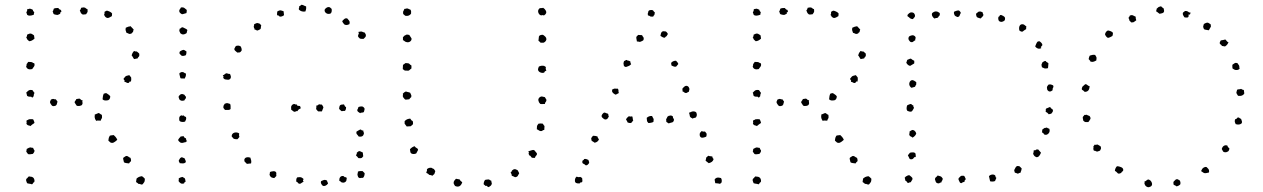

<svg xmlns="http://www.w3.org/2000/svg" viewBox="-20 -764 5310 807"><path d="M341.8 -704.1Q336.9 -704.1 333 -703.1Q329.1 -702.1 325.2 -704.1Q319.3 -709 318.4 -712.9Q317.4 -716.8 315.4 -719.7Q319.3 -723.6 321.3 -731.4Q325.2 -731.4 328.1 -732.4Q331.1 -733.4 334 -732.4Q337.9 -732.4 340.3 -729.5Q342.8 -726.6 347.7 -725.6Q349.6 -715.8 346.7 -711.4Q343.8 -707 341.8 -704.1ZM238.3 -716.8Q237.3 -712.9 234.4 -711.9Q231.4 -710.9 233.4 -706.1Q229.5 -705.1 227.5 -703.6Q225.6 -702.1 221.7 -701.2Q217.8 -701.2 214.4 -702.1Q210.9 -703.1 207 -704.1Q204.1 -706.1 203.6 -709.5Q203.1 -712.9 201.2 -715.8Q204.1 -718.8 206.1 -727.5Q210 -729.5 214.8 -730Q219.7 -730.5 224.6 -730.5Q231.4 -722.7 232.9 -723.1Q234.4 -723.6 235.4 -722.7ZM124 -712.9Q122.1 -706.1 122.1 -702.1Q101.6 -694.3 93.8 -702.1Q93.8 -705.1 92.3 -707.5Q90.8 -710 90.8 -712.9Q94.7 -717.8 94.2 -720.7Q93.8 -723.6 95.7 -726.6Q97.7 -724.6 100.1 -726.1Q102.5 -727.5 106.4 -727.5Q110.4 -726.6 112.3 -725.6Q114.3 -724.6 118.2 -722.7Q118.2 -718.8 120.1 -716.8Q122.1 -714.8 124 -712.9ZM451.2 -707Q451.2 -704.1 450.7 -702.1Q450.2 -700.2 450.2 -696.3Q439.5 -689.5 434.6 -688.5Q429.7 -687.5 424.8 -691.4Q419.9 -695.3 419.9 -697.8Q419.9 -700.2 417 -700.2Q420.9 -708 418.9 -713.9Q422.9 -715.8 425.3 -717.8Q427.7 -719.7 431.6 -718.8Q447.3 -713.9 451.2 -707ZM542 -639.6Q540 -635.7 540 -634.8Q540 -633.8 539.1 -628.9Q535.2 -627.9 534.7 -625.5Q534.2 -623 529.3 -622.1Q524.4 -620.1 520.5 -622.6Q516.6 -625 511.7 -626Q509.8 -630.9 508.3 -635.7Q506.8 -640.6 508.8 -647.5Q521.5 -653.3 523.9 -652.8Q526.4 -652.3 528.3 -654.3Q535.2 -647.5 537.6 -644.5Q540 -641.6 542 -639.6ZM102.5 -590.8Q92.8 -598.6 92.8 -602.1Q92.8 -605.5 89.8 -606.4Q91.8 -608.4 92.8 -610.8Q93.8 -613.3 93.8 -618.2Q97.7 -620.1 102.5 -622.1Q107.4 -624 112.3 -622.1Q115.2 -620.1 118.2 -618.7Q121.1 -617.2 123 -615.2L125 -601.6Q113.3 -590.8 102.5 -590.8ZM565.4 -529.3Q564.5 -526.4 562 -524.4Q559.6 -522.5 558.6 -518.6Q553.7 -517.6 550.8 -517.1Q547.9 -516.6 543.9 -515.6Q541 -518.6 538.6 -523.4Q536.1 -528.3 533.2 -531.2Q537.1 -543 539.1 -544.4Q541 -545.9 543 -549.8Q547.9 -548.8 549.3 -547.9Q550.8 -546.9 554.7 -547.9Q561.5 -542 563 -541Q564.5 -540 565.4 -538.1ZM124 -498Q127 -490.2 123 -484.4Q119.1 -478.5 115.2 -473.6Q94.7 -468.8 89.8 -484.4Q92.8 -490.2 91.8 -495.1Q93.8 -496.1 95.2 -499Q96.7 -502 98.6 -503.9Q113.3 -503.9 116.2 -501.5Q119.1 -499 124 -498ZM523.4 -448.2 531.2 -438.5Q532.2 -428.7 531.2 -426.3Q530.3 -423.8 530.3 -420.9Q525.4 -422.9 524.4 -419.9Q523.4 -417 519.5 -415Q513.7 -415 510.7 -417.5Q507.8 -419.9 502.9 -419.9Q504.9 -424.8 502.4 -427.2Q500 -429.7 499 -432.6Q506.8 -444.3 512.2 -445.3Q517.6 -446.3 523.4 -448.2ZM125 -374Q121.1 -364.3 121.6 -362.8Q122.1 -361.3 122.1 -360.4Q115.2 -351.6 114.3 -354Q113.3 -356.4 111.3 -357.4Q99.6 -357.4 97.7 -358.9Q95.7 -360.4 93.8 -361.3Q91.8 -368.2 91.8 -370.1Q91.8 -372.1 89.8 -374Q97.7 -382.8 102.1 -384.8Q106.4 -386.7 115.2 -385.7Q118.2 -383.8 120.1 -379.9Q122.1 -376 125 -374ZM443.4 -359.4Q443.4 -346.7 434.6 -342.8Q418 -338.9 411.1 -346.7Q412.1 -354.5 412.6 -358.9Q413.1 -363.3 416 -370.1Q418.9 -371.1 422.4 -372.1Q425.8 -373 427.7 -372.1Q438.5 -365.2 439.9 -363.3Q441.4 -361.3 443.4 -359.4ZM327.1 -342.8Q325.2 -337.9 326.7 -333.5Q328.1 -329.1 325.2 -324.2Q323.2 -320.3 314.9 -318.8Q306.6 -317.4 301.8 -320.3Q296.9 -329.1 294.9 -331.1Q293 -333 293.9 -335Q293.9 -337.9 296.9 -340.8Q299.8 -343.8 300.8 -347.7Q304.7 -347.7 307.1 -348.6Q309.6 -349.6 313.5 -349.6Q317.4 -348.6 319.8 -345.2Q322.3 -341.8 327.1 -342.8ZM214.8 -346.7Q216.8 -342.8 218.3 -341.8Q219.7 -340.8 221.7 -336.9Q218.8 -325.2 218.3 -324.7Q217.8 -324.2 214.8 -320.3Q203.1 -315.4 198.2 -320.3Q188.5 -332 190.4 -336.9Q192.4 -341.8 194.3 -345.7Q203.1 -349.6 206.5 -347.7Q210 -345.7 214.8 -346.7ZM403.3 -256.8Q395.5 -256.8 392.1 -257.3Q388.7 -257.8 383.8 -255.9Q382.8 -259.8 380.9 -261.7Q378.9 -263.7 378.9 -267.6Q377 -272.5 377.9 -274.9Q378.9 -277.3 377.9 -282.2Q388.7 -286.1 394.5 -289.1Q399.4 -287.1 401.4 -285.2Q403.3 -283.2 408.2 -281.2Q410.2 -269.5 407.2 -265.6Q404.3 -261.7 403.3 -256.8ZM119.1 -262.7Q121.1 -258.8 122.6 -255.9Q124 -252.9 125 -248Q123 -245.1 120.6 -244.1Q118.2 -243.2 116.2 -241.2Q107.4 -233.4 107.4 -233.9Q107.4 -234.4 105.5 -235.4Q95.7 -237.3 94.2 -239.7Q92.8 -242.2 90.8 -243.2Q92.8 -248 91.8 -251Q90.8 -253.9 91.8 -257.8Q99.6 -260.7 100.1 -261.7Q100.6 -262.7 102.5 -262.7Q110.4 -263.7 119.1 -262.7ZM458 -196.3 465.8 -188.5Q471.7 -180.7 471.7 -178.7Q471.7 -176.8 473.6 -176.8Q462.9 -167 457 -164.6Q451.2 -162.1 444.3 -165Q438.5 -169.9 435.5 -172.9Q436.5 -182.6 438 -186.5Q439.5 -190.4 441.4 -193.4Q445.3 -195.3 449.7 -195.3Q454.1 -195.3 458 -196.3ZM91.8 -137.7Q103.5 -144.5 107.4 -144.5Q114.3 -142.6 119.1 -142.6Q122.1 -134.8 123.5 -133.8Q125 -132.8 125 -129.9Q125 -127 122.6 -123Q120.1 -119.1 118.2 -117.2Q103.5 -114.3 98.6 -116.2Q96.7 -117.2 94.7 -120.6Q92.8 -124 90.8 -126Q89.8 -129.9 91.3 -131.3Q92.8 -132.8 91.8 -137.7ZM522.5 -77.1Q515.6 -78.1 510.3 -78.6Q504.9 -79.1 501 -82Q498 -93.8 497.6 -96.2Q497.1 -98.6 499 -101.6Q505.9 -106.4 508.8 -107.9Q511.7 -109.4 516.6 -107.4Q526.4 -100.6 528.3 -100.6Q530.3 -96.7 530.8 -90.8Q531.2 -85 526.4 -83ZM114.3 10.7Q109.4 8.8 104 8.3Q98.6 7.8 93.8 5.9Q88.9 -4.9 89.8 -9.3Q90.8 -13.7 93.8 -14.6Q100.6 -23.4 102.5 -22.5Q104.5 -21.5 107.4 -21.5Q117.2 -21.5 122.1 -14.6Q125 -8.8 125 -4.9Q125 -1 124 1Q119.1 3.9 118.2 6.8Q117.2 9.8 114.3 10.7ZM577.1 11.7Q572.3 11.7 570.3 10.3Q568.4 8.8 561.5 8.8Q559.6 5.9 556.6 4.4Q553.7 2.9 551.8 1Q553.7 -13.7 554.7 -14.6Q564.5 -21.5 568.8 -22Q573.2 -22.5 576.2 -23.4Q580.1 -21.5 583 -18.6Q585.9 -15.6 588.9 -12.7Q588.9 -2 585.9 2Q581.1 8.8 580.1 9.8Q579.1 10.7 577.1 11.7Z M764.6 -722.7Q765.6 -717.8 764.6 -715.3Q763.7 -712.9 763.7 -709Q752.9 -706.1 750 -705.1Q747.1 -704.1 745.1 -704.1Q733.4 -710 733.4 -717.8Q733.4 -722.7 735.8 -725.1Q738.3 -727.5 740.2 -732.4Q749 -734.4 754.9 -730.5Q760.7 -726.6 764.6 -722.7ZM767.6 -637.7Q764.6 -627.9 764.6 -625Q756.8 -620.1 754.9 -620.1Q749 -618.2 744.6 -620.1Q740.2 -622.1 738.3 -624Q732.4 -634.8 733.9 -636.7Q735.4 -638.7 734.4 -642.6Q738.3 -643.6 740.7 -646.5Q743.2 -649.4 748 -649.4Q757.8 -644.5 761.7 -642.6Q765.6 -640.6 767.6 -637.7ZM759.8 -531.2Q752 -528.3 744.1 -529.3Q739.3 -533.2 735.8 -537.1Q732.4 -541 736.3 -547.9Q750 -556.6 754.4 -553.7Q758.8 -550.8 763.7 -547.9Q763.7 -540 762.7 -536.6Q761.7 -533.2 759.8 -531.2ZM738.3 -435.5Q737.3 -441.4 735.4 -446.8Q733.4 -452.1 734.4 -457Q738.3 -459 741.2 -460.4Q744.1 -461.9 749 -460.9Q752.9 -460 755.4 -457.5Q757.8 -455.1 761.7 -455.1Q761.7 -446.3 760.3 -442.4Q758.8 -438.5 755.9 -433.6Q750 -434.6 746.6 -434.1Q743.2 -433.6 738.3 -435.5ZM754.9 -341.8Q747.1 -339.8 742.2 -340.8Q736.3 -343.8 735.8 -343.8Q735.4 -343.8 733.4 -347.7Q729.5 -356.4 731.4 -359.4Q734.4 -364.3 736.8 -365.2Q739.3 -366.2 739.3 -368.2Q747.1 -369.1 749 -368.2Q751 -367.2 755.9 -365.2Q756.8 -361.3 759.3 -359.9Q761.7 -358.4 761.7 -355.5Q761.7 -350.6 759.3 -348.6Q756.8 -346.7 754.9 -341.8ZM740.2 -278.3Q741.2 -280.3 745.1 -278.3Q749 -276.4 751 -279.3Q756.8 -273.4 758.3 -273.4Q759.8 -273.4 761.7 -272.5Q763.7 -265.6 761.7 -261.2Q759.8 -256.8 757.8 -252.9Q752 -251 745.1 -251.5Q738.3 -252 734.4 -255.9Q732.4 -262.7 733.4 -269Q734.4 -275.4 740.2 -278.3ZM752 -191.4Q754.9 -183.6 761.7 -182.6Q762.7 -172.9 764.2 -172.9Q765.6 -172.9 766.6 -170.9Q760.7 -168 759.8 -166.5Q758.8 -165 756.8 -166Q752 -164.1 748 -163.6Q744.1 -163.1 739.3 -164.1Q732.4 -168.9 730.5 -171.9Q728.5 -174.8 728.5 -175.8Q733.4 -184.6 735.8 -186Q738.3 -187.5 740.2 -191.4Q743.2 -189.5 746.1 -190.9Q749 -192.4 752 -191.4ZM744.1 -103.5Q751 -99.6 754.9 -99.6Q759.8 -90.8 760.7 -86.9Q761.7 -83 759.8 -81.1Q754.9 -77.1 749 -77.1Q743.2 -77.1 735.4 -78.1Q734.4 -82 732.9 -83.5Q731.4 -85 731.4 -89.8Q737.3 -100.6 739.7 -101.1Q742.2 -101.6 744.1 -103.5ZM731.4 -14.6Q740.2 -18.6 740.7 -19Q741.2 -19.5 744.1 -19.5Q747.1 -21.5 749.5 -19Q752 -16.6 755.9 -15.6Q759.8 -7.8 759.3 -5.4Q758.8 -2.9 760.7 -2Q758.8 1 756.3 2Q753.9 2.9 753.9 6.8Q744.1 9.8 738.8 5.9Q733.4 2 730.5 -2.9Q731.4 -4.9 731.4 -8.3Q731.4 -11.7 731.4 -14.6Z M1266.6 -737.3Q1267.6 -727.5 1266.1 -724.1Q1264.6 -720.7 1263.7 -715.8Q1247.1 -712.9 1236.3 -723.6Q1235.4 -728.5 1236.8 -731Q1238.3 -733.4 1237.3 -737.3Q1242.2 -739.3 1247.1 -744.1Q1253.9 -743.2 1257.8 -740.7Q1261.7 -738.3 1266.6 -737.3ZM1374 -726.6Q1376 -711.9 1369.1 -707Q1358.4 -703.1 1350.6 -709Q1342.8 -714.8 1344.7 -723.6Q1346.7 -727.5 1351.6 -731Q1356.4 -734.4 1361.3 -734.4Q1366.2 -734.4 1368.7 -731.4Q1371.1 -728.5 1374 -726.6ZM1171.9 -716.8Q1171.9 -711.9 1172.9 -708.5Q1173.8 -705.1 1173.8 -700.2Q1165 -693.4 1157.2 -694.3Q1154.3 -694.3 1151.4 -697.8Q1148.4 -701.2 1144.5 -699.2Q1144.5 -705.1 1144.5 -707.5Q1144.5 -710 1145.5 -715.8Q1155.3 -721.7 1161.1 -720.2Q1167 -718.8 1171.9 -716.8ZM1448.2 -662.1Q1443.4 -660.2 1439.5 -659.2Q1435.5 -658.2 1428.7 -660.2Q1420.9 -668 1420.4 -670.4Q1419.9 -672.9 1418 -674.8Q1421.9 -679.7 1427.2 -684.1Q1432.6 -688.5 1439.5 -686.5Q1449.2 -676.8 1449.7 -671.4Q1450.2 -666 1448.2 -662.1ZM1078.1 -657.2Q1076.2 -652.3 1076.2 -644.5Q1074.2 -640.6 1070.3 -639.2Q1066.4 -637.7 1062.5 -635.7Q1058.6 -635.7 1056.6 -637.7Q1054.7 -639.6 1049.8 -639.6Q1050.8 -642.6 1048.8 -645Q1046.9 -647.5 1046.9 -650.4Q1045.9 -653.3 1047.4 -656.2Q1048.8 -659.2 1047.9 -662.1Q1058.6 -668 1063.5 -667Q1068.4 -666 1072.3 -664.1ZM1486.3 -629.9Q1499 -632.8 1502.9 -630.4Q1506.8 -627.9 1511.7 -627.9Q1516.6 -622.1 1517.6 -618.2Q1518.6 -614.3 1516.6 -609.4Q1509.8 -601.6 1508.8 -601.1Q1507.8 -600.6 1506.8 -600.6Q1495.1 -599.6 1490.7 -603.5Q1486.3 -607.4 1484.4 -612.3Q1486.3 -620.1 1488.3 -623ZM992.2 -568.4Q996.1 -560.5 996.1 -552.7Q992.2 -545.9 988.3 -543.9Q986.3 -543.9 982.9 -543.5Q979.5 -543 977.5 -543Q971.7 -547.9 968.3 -550.8Q964.8 -553.7 964.8 -558.6L969.7 -568.4Q971.7 -571.3 975.6 -571.8Q979.5 -572.3 981.4 -572.3Q986.3 -572.3 992.2 -568.4ZM917 -447.3Q921.9 -449.2 925.3 -452.6Q928.7 -456.1 933.6 -456.1Q939.5 -453.1 942.4 -453.6Q945.3 -454.1 947.3 -452.1Q949.2 -448.2 950.2 -443.8Q951.2 -439.5 949.2 -434.6Q943.4 -428.7 942.4 -429.2Q941.4 -429.7 939.5 -428.7Q925.8 -429.7 923.8 -431.2Q921.9 -432.6 918 -436.5Q920.9 -443.4 918.5 -443.8Q916 -444.3 917 -447.3ZM1228.5 -325.2Q1227.5 -320.3 1231.9 -319.3Q1236.3 -318.4 1241.2 -318.4Q1241.2 -316.4 1242.7 -314.5Q1244.1 -312.5 1243.2 -307.6Q1233.4 -304.7 1230.5 -296.9Q1225.6 -297.9 1222.7 -295.4Q1219.7 -293 1214.8 -294.9Q1208 -300.8 1207 -300.8Q1206.1 -300.8 1204.1 -302.7Q1204.1 -307.6 1203.6 -311.5Q1203.1 -315.4 1205.1 -319.3Q1209 -325.2 1211.4 -325.2Q1213.9 -325.2 1213.9 -327.1Q1218.8 -327.1 1221.7 -325.2Q1224.6 -323.2 1228.5 -325.2ZM1333 -324.2Q1337.9 -317.4 1338.9 -314Q1339.8 -310.5 1337.9 -308.6Q1335 -300.8 1333 -295.9H1317.4Q1314.5 -297.9 1312.5 -300.8Q1310.5 -303.7 1308.6 -305.7Q1309.6 -308.6 1309.6 -312.5Q1309.6 -316.4 1309.6 -320.3Q1314.5 -320.3 1316.4 -322.3Q1318.4 -324.2 1321.3 -326.2Q1324.2 -324.2 1326.2 -324.7Q1328.1 -325.2 1333 -324.2ZM1425.8 -325.2Q1430.7 -314.5 1432.6 -314.9Q1434.6 -315.4 1434.6 -313.5Q1434.6 -302.7 1429.7 -297.9Q1419.9 -297.9 1418.5 -296.9Q1417 -295.9 1414.1 -297.9Q1405.3 -305.7 1405.3 -306.6Q1405.3 -307.6 1406.2 -313.5Q1407.2 -319.3 1409.2 -321.3Q1413.1 -325.2 1425.8 -325.2ZM947.3 -327.1Q949.2 -322.3 949.2 -317.9Q949.2 -313.5 949.2 -305.7Q945.3 -301.8 939.5 -301.8Q933.6 -301.8 925.8 -301.8Q918.9 -309.6 918.9 -310.5Q918.9 -311.5 918.9 -314.5Q918.9 -319.3 920.9 -322.3Q922.9 -325.2 924.8 -328.1Q928.7 -329.1 931.2 -330.1Q933.6 -331.1 937.5 -330.1ZM1507.8 -292Q1501 -290 1498.5 -290.5Q1496.1 -291 1494.1 -288.1Q1489.3 -291 1485.4 -293.9Q1481.4 -296.9 1481.4 -301.8Q1485.4 -308.6 1485.4 -310.5Q1485.4 -312.5 1487.3 -314.5Q1500 -318.4 1505.4 -315.4Q1510.7 -312.5 1512.7 -306.6Q1510.7 -297.9 1510.3 -295.9Q1509.8 -293.9 1507.8 -292ZM1506.8 -215.8Q1506.8 -210.9 1508.8 -207.5Q1510.7 -204.1 1508.8 -200.2Q1506.8 -192.4 1500 -190.4Q1493.2 -188.5 1487.3 -190.4Q1484.4 -195.3 1480.5 -199.2Q1476.6 -203.1 1478.5 -210.9Q1482.4 -212.9 1485.8 -215.3Q1489.3 -217.8 1494.1 -219.7Q1498 -219.7 1499.5 -217.3Q1501 -214.8 1506.8 -215.8ZM985.4 -203.1Q983.4 -195.3 986.3 -188.5Q980.5 -181.6 980 -180.7Q979.5 -179.7 977.5 -178.7Q962.9 -178.7 960 -183.1Q957 -187.5 954.1 -189.5Q953.1 -196.3 956.5 -200.7Q960 -205.1 965.3 -206.5Q970.7 -208 976.1 -207Q981.4 -206.1 985.4 -203.1ZM1476.6 -109.4Q1477.5 -115.2 1479 -116.7Q1480.5 -118.2 1479.5 -122.1Q1482.4 -124 1484.9 -126.5Q1487.3 -128.9 1492.2 -128.9Q1499 -126 1500.5 -125Q1502 -124 1504.9 -123Q1505.9 -111.3 1506.3 -110.4Q1506.8 -109.4 1506.8 -107.4Q1503.9 -103.5 1502 -101.6Q1500 -99.6 1498 -99.6Q1495.1 -98.6 1492.2 -99.1Q1489.3 -99.6 1486.3 -99.6Q1484.4 -101.6 1482.4 -104.5Q1480.5 -107.4 1476.6 -109.4ZM1032.2 -101.6Q1034.2 -96.7 1035.6 -90.3Q1037.1 -84 1035.2 -77.1Q1030.3 -76.2 1026.4 -76.2Q1022.5 -76.2 1017.6 -75.2Q1013.7 -80.1 1010.3 -82.5Q1006.8 -85 1006.8 -91.8Q1007.8 -99.6 1015.1 -102.1Q1022.5 -104.5 1032.2 -101.6ZM1141.6 -37.1Q1140.6 -32.2 1141.1 -30.8Q1141.6 -29.3 1141.6 -24.4L1132.8 -15.6Q1121.1 -16.6 1117.2 -21.5Q1113.3 -26.4 1113.3 -29.3Q1112.3 -31.2 1113.8 -34.2Q1115.2 -37.1 1114.3 -41Q1121.1 -43.9 1129.9 -44.4Q1138.7 -44.9 1141.6 -37.1ZM1437.5 -14.6Q1436.5 -11.7 1436.5 -9.3Q1436.5 -6.8 1435.5 -3.9Q1433.6 0 1428.7 2.4Q1423.8 4.9 1417 2.9Q1414.1 2 1412.6 0Q1411.1 -2 1406.2 -3.9Q1405.3 -12.7 1409.2 -18.6Q1413.1 -24.4 1420.9 -24.4Q1424.8 -24.4 1427.2 -21Q1429.7 -17.6 1434.6 -19.5ZM1255.9 -11.7Q1252 -2.9 1254.4 -2.4Q1256.8 -2 1255.9 0Q1251 2 1246.1 5.9Q1241.2 9.8 1236.3 7.8Q1232.4 5.9 1231.4 3.4Q1230.5 1 1225.6 0Q1223.6 -12.7 1229.5 -18.6Q1242.2 -20.5 1247.1 -18.1Q1252 -15.6 1255.9 -11.7ZM1337.9 17.6Q1333 14.6 1330.1 8.3Q1327.1 2 1330.1 -2.9Q1341.8 -8.8 1346.7 -7.8Q1351.6 -6.8 1354.5 -4.9Q1356.4 3.9 1357.9 3.9Q1359.4 3.9 1358.4 7.8Q1349.6 19.5 1337.9 17.6ZM1492.2 -44.9H1503.9Q1505.9 -43 1508.3 -40.5Q1510.7 -38.1 1512.7 -36.1Q1512.7 -23.4 1505.9 -16.6Q1498 -16.6 1494.1 -15.6Q1490.2 -14.6 1485.4 -19.5Q1481.4 -29.3 1482.9 -33.7Q1484.4 -38.1 1484.4 -43Z M2266.6 -699.2Q2258.8 -701.2 2257.8 -700.2Q2256.8 -699.2 2254.9 -699.2Q2246.1 -701.2 2242.7 -710.9Q2239.3 -720.7 2247.1 -728.5Q2250 -730.5 2254.9 -730Q2259.8 -729.5 2262.7 -731.4Q2270.5 -726.6 2274.4 -718.8Q2280.3 -708 2266.6 -699.2ZM1679.7 -726.6Q1683.6 -726.6 1687.5 -728Q1691.4 -729.5 1695.3 -727.5Q1705.1 -723.6 1706.1 -722.7Q1709 -713.9 1708 -711.9Q1707 -710 1708 -707Q1700.2 -695.3 1684.6 -697.3Q1682.6 -698.2 1679.7 -700.7Q1676.8 -703.1 1674.8 -705.1Q1672.9 -715.8 1676.8 -719.7ZM2252.9 -584Q2251 -585.9 2248.5 -588.4Q2246.1 -590.8 2243.2 -592.8Q2244.1 -606.4 2245.1 -610.4Q2246.1 -614.3 2251 -616.2Q2252.9 -617.2 2257.3 -617.7Q2261.7 -618.2 2264.6 -616.2Q2266.6 -615.2 2271.5 -610.4Q2276.4 -605.5 2276.4 -600.6Q2277.3 -596.7 2273.9 -591.8Q2270.5 -586.9 2265.6 -585Q2263.7 -584 2260.3 -584.5Q2256.8 -585 2252.9 -584ZM1672.9 -595.7Q1674.8 -598.6 1673.8 -601.6Q1672.9 -604.5 1673.8 -607.4Q1679.7 -615.2 1682.6 -615.2Q1687.5 -619.1 1691.4 -618.7Q1695.3 -618.2 1700.2 -617.2Q1706.1 -608.4 1707.5 -606Q1709 -603.5 1710 -601.6Q1710 -593.8 1703.6 -589.4Q1697.3 -585 1689.5 -586.9Q1683.6 -587.9 1680.7 -590.8Q1677.7 -593.8 1672.9 -595.7ZM2274.4 -482.4Q2273.4 -476.6 2273.9 -473.6Q2274.4 -470.7 2276.4 -466.8Q2268.6 -464.8 2267.6 -459Q2259.8 -456.1 2251.5 -459.5Q2243.2 -462.9 2241.2 -470.7Q2241.2 -474.6 2242.2 -477.1Q2243.2 -479.5 2245.1 -484.4Q2254.9 -488.3 2258.3 -487.8Q2261.7 -487.3 2266.6 -487.3ZM1672.9 -473.6Q1673.8 -479.5 1673.3 -481.9Q1672.9 -484.4 1673.8 -491.2Q1683.6 -499 1684.6 -499Q1698.2 -499 1701.2 -495.1Q1704.1 -491.2 1709 -489.3Q1710 -483.4 1709 -475.6Q1705.1 -473.6 1703.1 -471.2Q1701.2 -468.8 1696.3 -466.8Q1688.5 -467.8 1686 -467.3Q1683.6 -466.8 1680.7 -467.8ZM1709 -356.4Q1703.1 -351.6 1700.2 -346.7Q1694.3 -346.7 1690.9 -345.7Q1687.5 -344.7 1682.6 -345.7Q1680.7 -348.6 1678.2 -350.6Q1675.8 -352.5 1673.8 -357.4Q1671.9 -360.4 1673.3 -362.8Q1674.8 -365.2 1672.9 -370.1Q1680.7 -377.9 1682.1 -377.4Q1683.6 -377 1685.5 -379.9Q1689.5 -377.9 1694.8 -377Q1700.2 -376 1704.1 -374Q1710 -362.3 1709 -360.4Q1708 -358.4 1709 -356.4ZM2270.5 -327.1Q2265.6 -327.1 2260.7 -326.7Q2255.9 -326.2 2251 -327.1Q2244.1 -335 2244.6 -335.9Q2245.1 -336.9 2244.1 -337.9Q2241.2 -344.7 2244.1 -350.1Q2247.1 -355.5 2252 -357.4Q2255.9 -359.4 2260.7 -357.9Q2265.6 -356.4 2270.5 -355.5Q2272.5 -350.6 2274.9 -348.1Q2277.3 -345.7 2276.4 -340.8Q2275.4 -336.9 2272.9 -334.5Q2270.5 -332 2270.5 -327.1ZM1689.5 -232.4Q1681.6 -242.2 1680.7 -244.1V-254.9Q1686.5 -260.7 1691.4 -262.7Q1696.3 -264.6 1704.1 -265.6Q1710 -256.8 1711.4 -256.8Q1712.9 -256.8 1714.8 -254.9Q1717.8 -243.2 1713.9 -239.7Q1710 -236.3 1706.1 -233.4Q1701.2 -233.4 1697.3 -232.9Q1693.4 -232.4 1689.5 -232.4ZM2267.6 -217.8Q2262.7 -217.8 2260.3 -215.3Q2257.8 -212.9 2253.9 -212.9Q2249 -212.9 2245.1 -215.8Q2241.2 -218.8 2236.3 -220.7Q2236.3 -235.4 2238.8 -237.8Q2241.2 -240.2 2243.2 -244.1Q2252.9 -246.1 2261.7 -244.1Q2263.7 -240.2 2265.1 -238.3Q2266.6 -236.3 2268.6 -234.4Q2268.6 -227.5 2268.1 -225.1Q2267.6 -222.7 2267.6 -217.8ZM1703.1 -136.7Q1711.9 -146.5 1722.7 -149.4Q1726.6 -143.6 1731.4 -141.6Q1736.3 -139.6 1737.3 -133.8Q1730.5 -120.1 1729.5 -119.1Q1723.6 -116.2 1717.3 -116.7Q1710.9 -117.2 1709 -119.1Q1705.1 -121.1 1704.6 -126.5Q1704.1 -131.8 1703.1 -136.7ZM2200.2 -127.9Q2210.9 -130.9 2215.8 -132.8Q2220.7 -134.8 2225.6 -132.8Q2235.4 -121.1 2236.3 -120.1Q2237.3 -119.1 2236.3 -113.3Q2234.4 -110.4 2231.9 -107.9Q2229.5 -105.5 2228.5 -100.6Q2222.7 -100.6 2219.2 -100.6Q2215.8 -100.6 2213.9 -102.5Q2211.9 -104.5 2210.4 -107.4Q2209 -110.4 2205.1 -110.4Q2203.1 -114.3 2202.1 -116.7Q2201.2 -119.1 2203.1 -124ZM1809.6 -44.9Q1806.6 -32.2 1803.7 -30.8Q1800.8 -29.3 1797.9 -25.4Q1793.9 -27.3 1791 -27.8Q1788.1 -28.3 1783.2 -29.3Q1781.2 -33.2 1777.3 -34.7Q1773.4 -36.1 1771.5 -38.1Q1772.5 -42 1773.9 -44.9Q1775.4 -47.9 1774.4 -52.7Q1782.2 -60.5 1793.9 -58.6Q1799.8 -54.7 1801.3 -54.7Q1802.7 -54.7 1803.7 -53.7ZM2130.9 -25.4Q2130.9 -30.3 2129.4 -33.2Q2127.9 -36.1 2126 -39.1Q2129.9 -41 2130.4 -43.5Q2130.9 -45.9 2132.8 -47.9Q2134.8 -49.8 2138.2 -51.8Q2141.6 -53.7 2146.5 -52.7Q2156.2 -48.8 2156.2 -47.9Q2156.2 -46.9 2157.2 -45.9Q2163.1 -35.2 2162.1 -34.7Q2161.1 -34.2 2160.2 -32.2Q2155.3 -22.5 2154.3 -22.5Q2145.5 -16.6 2140.6 -21.5ZM1922.9 2Q1918.9 14.6 1911.1 18.6Q1903.3 22.5 1892.6 17.6Q1890.6 13.7 1888.7 11.2Q1886.7 8.8 1886.7 3.9Q1886.7 -1 1890.1 -5.4Q1893.6 -9.8 1896.5 -12.7Q1900.4 -11.7 1904.3 -11.2Q1908.2 -10.7 1912.1 -9.8Q1914.1 -4.9 1917 -2.9Q1919.9 -1 1922.9 2ZM2045.9 -2.9Q2043.9 0 2045.9 2.4Q2047.9 4.9 2046.9 8.8Q2045.9 13.7 2042.5 16.6Q2039.1 19.5 2034.2 22.5Q2029.3 21.5 2027.3 18.6Q2025.4 15.6 2020.5 17.6Q2018.6 14.6 2016.6 13.7Q2014.6 12.7 2012.7 9.8Q2013.7 1 2015.1 -1.5Q2016.6 -3.9 2018.6 -7.8Q2022.5 -8.8 2026.4 -9.3Q2030.3 -9.8 2035.2 -9.8Q2042 -4.9 2043.5 -4.9Q2044.9 -4.9 2045.9 -2.9Z M2724.6 -720.7Q2728.5 -713.9 2732.4 -711.9Q2731.4 -701.2 2729 -699.7Q2726.6 -698.2 2725.6 -694.3Q2717.8 -694.3 2714.8 -694.3Q2707 -699.2 2705.6 -698.7Q2704.1 -698.2 2703.1 -700.2Q2702.1 -709 2703.6 -710.4Q2705.1 -711.9 2705.1 -716.8Q2707 -720.7 2712.9 -721.7Q2718.8 -722.7 2724.6 -720.7ZM2773.4 -605.5Q2767.6 -605.5 2763.7 -608.4Q2759.8 -611.3 2755.9 -613.3Q2757.8 -625 2760.3 -628.4Q2762.7 -631.8 2767.6 -632.8L2778.3 -631.8Q2780.3 -630.9 2783.2 -627.4Q2786.1 -624 2787.1 -621.1Q2782.2 -611.3 2779.3 -610.4Q2776.4 -609.4 2775.4 -606.4ZM2672.9 -588.9Q2668 -586.9 2664.1 -588.9Q2660.2 -590.8 2657.2 -588.9Q2655.3 -600.6 2654.8 -602.1Q2654.3 -603.5 2654.3 -606.4Q2655.3 -611.3 2657.7 -612.8Q2660.2 -614.3 2662.1 -617.2Q2668.9 -617.2 2671.9 -616.7Q2674.8 -616.2 2678.7 -616.2Q2680.7 -611.3 2683.6 -608.4Q2686.5 -605.5 2685.5 -599.6Q2685.5 -594.7 2681.2 -592.8Q2676.8 -590.8 2672.9 -588.9ZM2821.3 -508.8Q2824.2 -505.9 2826.7 -502.9Q2829.1 -500 2831.1 -495.1L2822.3 -484.4Q2817.4 -482.4 2812.5 -484.4Q2807.6 -486.3 2802.7 -488.3Q2799.8 -497.1 2801.8 -501Q2809.6 -508.8 2821.3 -508.8ZM2602.5 -486.3Q2599.6 -499 2601.1 -501Q2602.5 -502.9 2602.5 -506.8Q2606.4 -508.8 2610.8 -511.2Q2615.2 -513.7 2618.2 -508.8Q2623 -509.8 2624 -508.3Q2625 -506.8 2628.9 -506.8Q2629.9 -498 2632.8 -494.1Q2627.9 -489.3 2624 -487.3Q2611.3 -481.4 2608.4 -482.9Q2605.5 -484.4 2602.5 -486.3ZM2875 -377.9Q2871.1 -377 2868.7 -375Q2866.2 -373 2862.3 -373Q2857.4 -374 2855 -376.5Q2852.5 -378.9 2848.6 -379.9Q2849.6 -385.7 2847.7 -390.6Q2857.4 -403.3 2864.3 -403.3Q2871.1 -403.3 2875 -397.5Q2878.9 -390.6 2877.4 -387.2Q2876 -383.8 2875 -377.9ZM2577.1 -390.6Q2580.1 -386.7 2579.6 -382.3Q2579.1 -377.9 2581.1 -373Q2572.3 -368.2 2570.3 -367.2Q2568.4 -366.2 2566.4 -366.2L2556.6 -373Q2551.8 -378.9 2552.7 -381.8Q2553.7 -384.8 2551.8 -386.7Q2561.5 -392.6 2565.9 -391.6Q2570.3 -390.6 2575.2 -391.6ZM2890.6 -265.6Q2888.7 -267.6 2885.3 -269Q2881.8 -270.5 2879.9 -274.4Q2877.9 -286.1 2876 -290Q2889.6 -296.9 2897 -295.9Q2904.3 -294.9 2907.2 -290Q2908.2 -288.1 2908.7 -283.7Q2909.2 -279.3 2908.2 -277.3Q2906.2 -269.5 2901.4 -269Q2896.5 -268.6 2890.6 -265.6ZM2535.2 -286.1Q2537.1 -284.2 2537.1 -280.8Q2537.1 -277.3 2539.1 -274.4Q2534.2 -265.6 2533.7 -265.6Q2533.2 -265.6 2531.2 -263.7Q2525.4 -259.8 2518.6 -263.7Q2514.6 -266.6 2511.7 -269.5Q2508.8 -272.5 2508.8 -274.4Q2507.8 -278.3 2510.7 -282.7Q2513.7 -287.1 2517.6 -290Q2520.5 -292 2525.4 -289.6Q2530.3 -287.1 2535.2 -286.1ZM2637.7 -274.4Q2639.6 -268.6 2639.6 -265.1Q2639.6 -261.7 2641.6 -257.8Q2636.7 -252 2636.2 -251Q2635.7 -250 2633.8 -248Q2629.9 -246.1 2626 -247.1Q2622.1 -248 2618.2 -249Q2614.3 -258.8 2611.3 -260.7Q2612.3 -265.6 2615.7 -269Q2619.1 -272.5 2623 -275.4Q2631.8 -273.4 2633.3 -274.4Q2634.8 -275.4 2637.7 -274.4ZM2808.6 -274.4Q2807.6 -268.6 2810.5 -266.1Q2813.5 -263.7 2812.5 -259.8Q2812.5 -253.9 2806.6 -250Q2791 -246.1 2791 -245.1Q2788.1 -247.1 2785.6 -248.5Q2783.2 -250 2780.3 -252Q2781.2 -254.9 2780.3 -257.8Q2779.3 -260.7 2780.3 -263.7Q2784.2 -269.5 2784.2 -271Q2784.2 -272.5 2785.2 -273.4Q2791 -278.3 2794.4 -277.8Q2797.9 -277.3 2799.8 -279.3ZM2720.7 -276.4Q2725.6 -265.6 2726.1 -265.6Q2726.6 -265.6 2727.5 -264.6Q2727.5 -261.7 2727.1 -258.8Q2726.6 -255.9 2726.6 -252Q2719.7 -248 2718.3 -248.5Q2716.8 -249 2715.8 -248Q2705.1 -246.1 2705.1 -247.1Q2699.2 -252.9 2699.2 -258.3Q2699.2 -263.7 2698.2 -268.6Q2702.1 -272.5 2708 -274.9Q2713.9 -277.3 2720.7 -276.4ZM2928.7 -212.9Q2938.5 -210 2939.9 -210.9Q2941.4 -211.9 2943.4 -210.9Q2950.2 -203.1 2950.2 -201.2Q2950.2 -193.4 2948.2 -189.5Q2929.7 -181.6 2924.3 -188Q2918.9 -194.3 2921.9 -205.1ZM2491.2 -190.4Q2493.2 -181.6 2495.6 -181.2Q2498 -180.7 2497.1 -177.7Q2493.2 -167 2479.5 -164.1Q2471.7 -169.9 2466.8 -171.9Q2466.8 -176.8 2465.3 -178.2Q2463.9 -179.7 2465.8 -184.6Q2467.8 -187.5 2469.2 -189.5Q2470.7 -191.4 2472.7 -193.4Q2483.4 -193.4 2491.2 -190.4ZM2974.6 -105.5Q2974.6 -100.6 2976.1 -99.1Q2977.5 -97.7 2979.5 -95.7Q2977.5 -87.9 2972.2 -84Q2966.8 -80.1 2959 -78.1Q2957 -80.1 2952.6 -83Q2948.2 -85.9 2945.3 -89.8Q2946.3 -92.8 2947.3 -94.7Q2948.2 -96.7 2948.2 -101.6Q2951.2 -103.5 2957 -109.4Q2961.9 -107.4 2966.3 -107.4Q2970.7 -107.4 2974.6 -105.5ZM2453.1 -91.8Q2455.1 -85 2456.1 -83Q2457 -81.1 2455.1 -77.1Q2450.2 -70.3 2445.3 -69.3Q2440.4 -68.4 2438.5 -72.3Q2427.7 -77.1 2427.7 -80.6Q2427.7 -84 2427.7 -87.9Q2429.7 -89.8 2432.1 -91.3Q2434.6 -92.8 2435.5 -95.7Q2441.4 -96.7 2444.8 -95.2Q2448.2 -93.8 2453.1 -91.8ZM3010.7 -15.6Q3014.6 -6.8 3013.7 -4.9Q3012.7 -2.9 3013.7 1Q3009.8 7.8 3007.8 7.3Q3005.9 6.8 3004.9 8.8Q3000 6.8 2995.6 6.8Q2991.2 6.8 2986.3 5.9Q2984.4 -5.9 2983.9 -7.3Q2983.4 -8.8 2984.4 -10.7Q2990.2 -18.6 3001 -17.6ZM2426.8 -15.6Q2426.8 -9.8 2427.7 -6.8Q2428.7 -3.9 2426.8 1Q2424.8 2.9 2420.9 2.9Q2417 2.9 2417 6.8Q2397.5 8.8 2396.5 -2.9Q2395.5 -14.6 2403.3 -21.5Q2413.1 -18.6 2414.1 -19.5Q2418.9 -21.5 2420.9 -19.5Q2422.9 -17.6 2426.8 -15.6Z M3395.5 -704.1Q3390.6 -704.1 3386.7 -703.1Q3382.8 -702.1 3378.9 -704.1Q3373 -709 3372.1 -712.9Q3371.1 -716.8 3369.1 -719.7Q3373 -723.6 3375 -731.4Q3378.9 -731.4 3381.8 -732.4Q3384.8 -733.4 3387.7 -732.4Q3391.6 -732.4 3394 -729.5Q3396.5 -726.6 3401.4 -725.6Q3403.3 -715.8 3400.4 -711.4Q3397.5 -707 3395.5 -704.1ZM3292 -716.8Q3291 -712.9 3288.1 -711.9Q3285.2 -710.9 3287.1 -706.1Q3283.2 -705.1 3281.2 -703.6Q3279.3 -702.1 3275.4 -701.2Q3271.5 -701.2 3268.1 -702.1Q3264.6 -703.1 3260.7 -704.1Q3257.8 -706.1 3257.3 -709.5Q3256.8 -712.9 3254.9 -715.8Q3257.8 -718.8 3259.8 -727.5Q3263.7 -729.5 3268.6 -730Q3273.4 -730.5 3278.3 -730.5Q3285.2 -722.7 3286.6 -723.1Q3288.1 -723.6 3289.1 -722.7ZM3177.7 -712.9Q3175.8 -706.1 3175.8 -702.1Q3155.3 -694.3 3147.5 -702.1Q3147.5 -705.1 3146 -707.5Q3144.5 -710 3144.5 -712.9Q3148.4 -717.8 3147.9 -720.7Q3147.5 -723.6 3149.4 -726.6Q3151.4 -724.6 3153.8 -726.1Q3156.2 -727.5 3160.2 -727.5Q3164.1 -726.6 3166 -725.6Q3168 -724.6 3171.9 -722.7Q3171.9 -718.8 3173.8 -716.8Q3175.8 -714.8 3177.7 -712.9ZM3504.9 -707Q3504.9 -704.1 3504.4 -702.1Q3503.9 -700.2 3503.9 -696.3Q3493.2 -689.5 3488.3 -688.5Q3483.4 -687.5 3478.5 -691.4Q3473.6 -695.3 3473.6 -697.8Q3473.6 -700.2 3470.7 -700.2Q3474.6 -708 3472.7 -713.9Q3476.6 -715.8 3479 -717.8Q3481.4 -719.7 3485.4 -718.8Q3501 -713.9 3504.9 -707ZM3595.7 -639.6Q3593.8 -635.7 3593.8 -634.8Q3593.8 -633.8 3592.8 -628.9Q3588.9 -627.9 3588.4 -625.5Q3587.9 -623 3583 -622.1Q3578.1 -620.1 3574.2 -622.6Q3570.3 -625 3565.4 -626Q3563.5 -630.9 3562 -635.7Q3560.5 -640.6 3562.5 -647.5Q3575.2 -653.3 3577.6 -652.8Q3580.1 -652.3 3582 -654.3Q3588.9 -647.5 3591.3 -644.5Q3593.8 -641.6 3595.7 -639.6ZM3156.2 -590.8Q3146.5 -598.6 3146.5 -602.1Q3146.5 -605.5 3143.6 -606.4Q3145.5 -608.4 3146.5 -610.8Q3147.5 -613.3 3147.5 -618.2Q3151.4 -620.1 3156.2 -622.1Q3161.1 -624 3166 -622.1Q3168.9 -620.1 3171.9 -618.7Q3174.8 -617.2 3176.8 -615.2L3178.7 -601.6Q3167 -590.8 3156.2 -590.8ZM3619.1 -529.3Q3618.2 -526.4 3615.7 -524.4Q3613.3 -522.5 3612.3 -518.6Q3607.4 -517.6 3604.5 -517.1Q3601.6 -516.6 3597.7 -515.6Q3594.7 -518.6 3592.3 -523.4Q3589.8 -528.3 3586.9 -531.2Q3590.8 -543 3592.8 -544.4Q3594.7 -545.9 3596.7 -549.8Q3601.6 -548.8 3603 -547.9Q3604.5 -546.9 3608.4 -547.9Q3615.2 -542 3616.7 -541Q3618.2 -540 3619.1 -538.1ZM3177.7 -498Q3180.7 -490.2 3176.8 -484.4Q3172.9 -478.5 3168.9 -473.6Q3148.4 -468.8 3143.6 -484.4Q3146.5 -490.2 3145.5 -495.1Q3147.5 -496.1 3148.9 -499Q3150.4 -502 3152.3 -503.9Q3167 -503.9 3169.9 -501.5Q3172.9 -499 3177.7 -498ZM3577.1 -448.2 3585 -438.5Q3585.9 -428.7 3585 -426.3Q3584 -423.8 3584 -420.9Q3579.1 -422.9 3578.1 -419.9Q3577.1 -417 3573.2 -415Q3567.4 -415 3564.5 -417.5Q3561.5 -419.9 3556.6 -419.9Q3558.6 -424.8 3556.2 -427.2Q3553.7 -429.7 3552.7 -432.6Q3560.5 -444.3 3565.9 -445.3Q3571.3 -446.3 3577.1 -448.2ZM3178.7 -374Q3174.8 -364.3 3175.3 -362.8Q3175.8 -361.3 3175.8 -360.4Q3168.9 -351.6 3168 -354Q3167 -356.4 3165 -357.4Q3153.3 -357.4 3151.4 -358.9Q3149.4 -360.4 3147.5 -361.3Q3145.5 -368.2 3145.5 -370.1Q3145.5 -372.1 3143.6 -374Q3151.4 -382.8 3155.8 -384.8Q3160.2 -386.7 3168.9 -385.7Q3171.9 -383.8 3173.8 -379.9Q3175.8 -376 3178.7 -374ZM3497.1 -359.4Q3497.1 -346.7 3488.3 -342.8Q3471.7 -338.9 3464.8 -346.7Q3465.8 -354.5 3466.3 -358.9Q3466.8 -363.3 3469.7 -370.1Q3472.7 -371.1 3476.1 -372.1Q3479.5 -373 3481.4 -372.1Q3492.2 -365.2 3493.7 -363.3Q3495.1 -361.3 3497.1 -359.4ZM3380.9 -342.8Q3378.9 -337.9 3380.4 -333.5Q3381.8 -329.1 3378.9 -324.2Q3377 -320.3 3368.7 -318.8Q3360.4 -317.4 3355.5 -320.3Q3350.6 -329.1 3348.6 -331.1Q3346.7 -333 3347.7 -335Q3347.7 -337.9 3350.6 -340.8Q3353.5 -343.8 3354.5 -347.7Q3358.4 -347.7 3360.8 -348.6Q3363.3 -349.6 3367.2 -349.6Q3371.1 -348.6 3373.5 -345.2Q3376 -341.8 3380.9 -342.8ZM3268.6 -346.7Q3270.5 -342.8 3272 -341.8Q3273.4 -340.8 3275.4 -336.9Q3272.5 -325.2 3272 -324.7Q3271.5 -324.2 3268.6 -320.3Q3256.8 -315.4 3252 -320.3Q3242.2 -332 3244.1 -336.9Q3246.1 -341.8 3248 -345.7Q3256.8 -349.6 3260.3 -347.7Q3263.7 -345.7 3268.6 -346.7ZM3457 -256.8Q3449.2 -256.8 3445.8 -257.3Q3442.4 -257.8 3437.5 -255.9Q3436.5 -259.8 3434.6 -261.7Q3432.6 -263.7 3432.6 -267.6Q3430.7 -272.5 3431.6 -274.9Q3432.6 -277.3 3431.6 -282.2Q3442.4 -286.1 3448.2 -289.1Q3453.1 -287.1 3455.1 -285.2Q3457 -283.2 3461.9 -281.2Q3463.9 -269.5 3460.9 -265.6Q3458 -261.7 3457 -256.8ZM3172.9 -262.7Q3174.8 -258.8 3176.3 -255.9Q3177.7 -252.9 3178.7 -248Q3176.8 -245.1 3174.3 -244.1Q3171.9 -243.2 3169.9 -241.2Q3161.1 -233.4 3161.1 -233.9Q3161.1 -234.4 3159.2 -235.4Q3149.4 -237.3 3147.9 -239.7Q3146.5 -242.2 3144.5 -243.2Q3146.5 -248 3145.5 -251Q3144.5 -253.9 3145.5 -257.8Q3153.3 -260.7 3153.8 -261.7Q3154.3 -262.7 3156.2 -262.7Q3164.1 -263.7 3172.9 -262.7ZM3511.7 -196.3 3519.5 -188.5Q3525.4 -180.7 3525.4 -178.7Q3525.4 -176.8 3527.3 -176.8Q3516.6 -167 3510.7 -164.6Q3504.9 -162.1 3498 -165Q3492.2 -169.9 3489.3 -172.9Q3490.2 -182.6 3491.7 -186.5Q3493.2 -190.4 3495.1 -193.4Q3499 -195.3 3503.4 -195.3Q3507.8 -195.3 3511.7 -196.3ZM3145.5 -137.7Q3157.2 -144.5 3161.1 -144.5Q3168 -142.6 3172.9 -142.6Q3175.8 -134.8 3177.2 -133.8Q3178.7 -132.8 3178.7 -129.9Q3178.7 -127 3176.3 -123Q3173.8 -119.1 3171.9 -117.2Q3157.2 -114.3 3152.3 -116.2Q3150.4 -117.2 3148.4 -120.6Q3146.5 -124 3144.5 -126Q3143.6 -129.9 3145 -131.3Q3146.5 -132.8 3145.5 -137.7ZM3576.2 -77.1Q3569.3 -78.1 3564 -78.6Q3558.6 -79.1 3554.7 -82Q3551.8 -93.8 3551.3 -96.2Q3550.8 -98.6 3552.7 -101.6Q3559.6 -106.4 3562.5 -107.9Q3565.4 -109.4 3570.3 -107.4Q3580.1 -100.6 3582 -100.6Q3584 -96.7 3584.5 -90.8Q3585 -85 3580.1 -83ZM3168 10.7Q3163.1 8.8 3157.7 8.3Q3152.3 7.8 3147.5 5.9Q3142.6 -4.9 3143.6 -9.3Q3144.5 -13.7 3147.5 -14.6Q3154.3 -23.4 3156.2 -22.5Q3158.2 -21.5 3161.1 -21.5Q3170.9 -21.5 3175.8 -14.6Q3178.7 -8.8 3178.7 -4.9Q3178.7 -1 3177.7 1Q3172.9 3.9 3171.9 6.8Q3170.9 9.8 3168 10.7ZM3630.9 11.7Q3626 11.7 3624 10.3Q3622.1 8.8 3615.2 8.8Q3613.3 5.9 3610.4 4.4Q3607.4 2.9 3605.5 1Q3607.4 -13.7 3608.4 -14.6Q3618.2 -21.5 3622.6 -22Q3627 -22.5 3629.9 -23.4Q3633.8 -21.5 3636.7 -18.6Q3639.6 -15.6 3642.6 -12.7Q3642.6 -2 3639.6 2Q3634.8 8.8 3633.8 9.8Q3632.8 10.7 3630.9 11.7Z M4018.6 -710Q4014.6 -703.1 4013.2 -698.2Q4011.7 -693.4 4003.9 -692.4Q3994.1 -696.3 3992.2 -700.2Q3989.3 -707 3989.3 -710Q3989.3 -712.9 3990.2 -714.8Q4007.8 -722.7 4012.2 -718.8Q4016.6 -714.8 4018.6 -710ZM3928.7 -710Q3930.7 -708 3930.2 -705.1Q3929.7 -702.1 3929.7 -699.2Q3925.8 -697.3 3924.8 -693.8Q3923.8 -690.4 3918.9 -688.5Q3912.1 -688.5 3910.6 -687Q3909.2 -685.5 3907.2 -686.5Q3903.3 -688.5 3899.4 -694.8Q3895.5 -701.2 3897.5 -708Q3898.4 -710 3904.3 -713.4Q3910.2 -716.8 3915 -715.8Q3918.9 -715.8 3922.4 -713.9Q3925.8 -711.9 3928.7 -710ZM4110.4 -711.9Q4110.4 -707 4112.3 -705.1Q4114.3 -703.1 4112.3 -697.3Q4103.5 -688.5 4103 -687.5Q4102.5 -686.5 4100.6 -686.5Q4091.8 -689.5 4089.8 -689.9Q4087.9 -690.4 4085.9 -692.4Q4084 -695.3 4083 -700.2Q4082 -705.1 4083 -707Q4090.8 -713.9 4092.8 -714.8Q4100.6 -716.8 4104 -714.8Q4107.4 -712.9 4110.4 -711.9ZM3816.4 -683.6Q3805.7 -684.6 3800.8 -691.4Q3796.9 -693.4 3794.9 -695.3Q3793 -697.3 3794.9 -702.1Q3803.7 -711.9 3809.6 -711.9Q3815.4 -711.9 3817.4 -710.9Q3821.3 -710 3824.2 -704.6Q3827.1 -699.2 3825.2 -693.4Q3816.4 -682.6 3816.4 -683.6ZM4187.5 -701.2Q4198.2 -697.3 4202.1 -692.9Q4206.1 -688.5 4203.1 -678.7Q4198.2 -673.8 4191.9 -672.4Q4185.5 -670.9 4178.7 -675.8Q4173.8 -684.6 4176.8 -693.4Q4180.7 -694.3 4181.6 -697.8Q4182.6 -701.2 4187.5 -701.2ZM4293.9 -653.3Q4293 -650.4 4293 -641.6Q4283.2 -635.7 4280.8 -633.3Q4278.3 -630.9 4276.4 -630.9Q4272.5 -630.9 4270 -632.3Q4267.6 -633.8 4264.6 -635.7Q4261.7 -647.5 4265.6 -655.3Q4269.5 -663.1 4279.3 -662.1Q4284.2 -661.1 4287.1 -658.2Q4290 -655.3 4293.9 -653.3ZM3828.1 -608.4Q3829.1 -603.5 3827.6 -601.1Q3826.2 -598.6 3827.1 -594.7Q3822.3 -592.8 3818.8 -589.4Q3815.4 -585.9 3809.6 -586.9Q3804.7 -587.9 3800.3 -595.2Q3795.9 -602.5 3800.8 -610.4Q3803.7 -613.3 3811.5 -615.2Q3821.3 -618.2 3828.1 -608.4ZM4361.3 -574.2Q4352.5 -564.5 4355 -564.5Q4357.4 -564.5 4356.4 -561.5Q4348.6 -557.6 4341.3 -560.5Q4334 -563.5 4331.1 -569.3Q4335.9 -582 4338.9 -586.4Q4341.8 -590.8 4348.6 -590.8Q4353.5 -587.9 4357.4 -583.5Q4361.3 -579.1 4361.3 -574.2ZM3823.2 -507.8Q3822.3 -505.9 3822.8 -502.4Q3823.2 -499 3822.3 -497.1Q3806.6 -487.3 3805.7 -487.3Q3800.8 -487.3 3795.9 -491.7Q3791 -496.1 3789.1 -501Q3791 -503.9 3791.5 -506.8Q3792 -509.8 3793.9 -512.7Q3797.9 -513.7 3801.3 -515.6Q3804.7 -517.6 3808.6 -517.6Q3817.4 -510.7 3819.3 -510.3Q3821.3 -509.8 3823.2 -507.8ZM4384.8 -477.5Q4375 -475.6 4373.5 -476.1Q4372.1 -476.6 4370.1 -476.6Q4362.3 -480.5 4361.3 -480.5Q4360.4 -480.5 4359.4 -481.4Q4356.4 -492.2 4358.4 -495.1Q4360.4 -498 4361.3 -502Q4365.2 -503.9 4367.7 -505.9Q4370.1 -507.8 4375 -507.8Q4377 -503.9 4380.4 -502.4Q4383.8 -501 4386.7 -498Q4385.7 -488.3 4385.7 -485.4Q4385.7 -482.4 4384.8 -477.5ZM3831.1 -418.9Q3832 -408.2 3829.6 -406.2Q3827.1 -404.3 3826.2 -399.4Q3815.4 -396.5 3813 -395.5Q3810.5 -394.5 3808.6 -396.5Q3798.8 -406.2 3802.7 -417Q3804.7 -423.8 3811.5 -426.8Q3815.4 -427.7 3816.4 -427.2Q3817.4 -426.8 3822.3 -424.8ZM4386.7 -408.2Q4393.6 -410.2 4397.9 -408.7Q4402.3 -407.2 4406.2 -405.3Q4409.2 -399.4 4406.2 -395.5Q4403.3 -391.6 4404.3 -384.8Q4390.6 -373 4381.8 -386.7Q4378.9 -396.5 4381.8 -401.4Q4384.8 -406.2 4386.7 -408.2ZM3793 -321.3Q3796.9 -323.2 3800.3 -324.7Q3803.7 -326.2 3807.6 -327.1Q3811.5 -326.2 3813.5 -323.7Q3815.4 -321.3 3819.3 -320.3Q3817.4 -317.4 3819.8 -314.9Q3822.3 -312.5 3820.3 -307.6Q3815.4 -299.8 3814.5 -298.3Q3813.5 -296.9 3812.5 -295.9Q3807.6 -293.9 3803.2 -294.9Q3798.8 -295.9 3793.9 -297.9Q3790 -302.7 3790.5 -309.6Q3791 -316.4 3793 -321.3ZM4406.2 -297.9Q4405.3 -294.9 4402.8 -291.5Q4400.4 -288.1 4398.4 -286.1Q4387.7 -283.2 4387.7 -283.7Q4387.7 -284.2 4386.7 -285.2Q4380.9 -292 4377.9 -292.5Q4375 -293 4375 -294.9Q4376 -297.9 4375.5 -301.8Q4375 -305.7 4377 -307.6L4393.6 -314.5Q4395.5 -311.5 4397.5 -309.1Q4399.4 -306.6 4403.3 -305.7ZM4359.4 -208Q4361.3 -213.9 4360.4 -218.8Q4370.1 -227.5 4374 -226.6Q4377.9 -225.6 4378.9 -228.5Q4381.8 -226.6 4384.3 -225.1Q4386.7 -223.6 4390.6 -222.7Q4394.5 -210 4386.2 -202.1Q4377.9 -194.3 4368.2 -199.2Q4367.2 -203.1 4364.3 -204.6Q4361.3 -206.1 4359.4 -208ZM3802.7 -210.9Q3812.5 -217.8 3814.9 -217.8Q3817.4 -217.8 3822.3 -215.8Q3828.1 -210.9 3829.1 -208Q3830.1 -205.1 3831.1 -203.1Q3828.1 -192.4 3815.4 -185.5Q3811.5 -189.5 3808.1 -190.4Q3804.7 -191.4 3802.7 -195.3Q3800.8 -198.2 3802.2 -202.1Q3803.7 -206.1 3802.7 -210.9ZM4343.8 -135.7Q4346.7 -131.8 4349.6 -128.9Q4352.5 -126 4355.5 -122.1Q4350.6 -110.4 4345.7 -106.4Q4337.9 -100.6 4332 -105.5Q4328.1 -107.4 4326.2 -110.4Q4324.2 -113.3 4322.3 -117.2Q4323.2 -121.1 4324.2 -124.5Q4325.2 -127.9 4325.2 -132.8Q4331.1 -130.9 4333.5 -133.8Q4335.9 -136.7 4343.8 -135.7ZM3828.1 -118.2Q3828.1 -113.3 3829.1 -107.9Q3830.1 -102.5 3823.2 -103.5Q3818.4 -95.7 3813 -94.7Q3807.6 -93.8 3803.7 -95.7Q3801.8 -99.6 3799.8 -103.5Q3797.9 -107.4 3795.9 -111.3Q3797.9 -114.3 3800.3 -116.7Q3802.7 -119.1 3804.7 -122.1Q3812.5 -124 3818.8 -123.5Q3825.2 -123 3828.1 -118.2ZM4274.4 -55.7Q4273.4 -47.9 4268.6 -37.1Q4264.6 -38.1 4262.7 -36.1Q4260.7 -34.2 4256.8 -34.2Q4253.9 -36.1 4251 -36.6Q4248 -37.1 4245.1 -39.1Q4242.2 -48.8 4242.7 -48.8Q4243.2 -48.8 4243.2 -49.8Q4249 -62.5 4252.9 -64.9Q4256.8 -67.4 4264.6 -65.4Q4267.6 -63.5 4270 -60.5Q4272.5 -57.6 4274.4 -55.7ZM4168 -16.6Q4166 -12.7 4162.1 -2.9Q4153.3 0 4148.4 -1Q4143.6 -2 4141.6 -2L4136.7 -23.4Q4141.6 -29.3 4149.9 -30.3Q4158.2 -31.2 4163.1 -26.4Q4164.1 -23.4 4164.6 -20.5Q4165 -17.6 4168 -16.6ZM3782.2 -16.6Q3789.1 -24.4 3790 -23.9Q3791 -23.4 3792 -24.4Q3795.9 -27.3 3798.3 -27.3Q3800.8 -27.3 3802.7 -27.3Q3812.5 -19.5 3814 -17.1Q3815.4 -14.6 3815.4 -11.7Q3814.5 -7.8 3812 -4.9Q3809.6 -2 3808.6 2Q3803.7 1 3801.8 3.4Q3799.8 5.9 3793.9 3.9Q3791 -2 3788.6 -2.9Q3786.1 -3.9 3785.2 -4.9Q3784.2 -7.8 3784.2 -10.7Q3784.2 -13.7 3782.2 -16.6ZM3942.4 -13.7Q3942.4 -7.8 3939.9 -4.9Q3937.5 -2 3936.5 2.9Q3931.6 2.9 3929.7 4.9Q3927.7 6.8 3925.8 6.8Q3916 6.8 3913.1 0Q3911.1 -7.8 3910.2 -8.8Q3909.2 -9.8 3910.2 -13.7Q3912.1 -18.6 3915.5 -20.5Q3918.9 -22.5 3920.9 -26.4Q3934.6 -23.4 3937.5 -20Q3940.4 -16.6 3942.4 -13.7ZM4031.2 -25.4Q4034.2 -23.4 4035.6 -19.5Q4037.1 -15.6 4039.1 -11.7Q4038.1 -7.8 4035.6 -6.3Q4033.2 -4.9 4034.2 0Q4025.4 2 4023.9 3.9Q4022.5 5.9 4019.5 5.9Q4015.6 4.9 4014.2 2.4Q4012.7 0 4010.7 -4.9Q4009.8 -6.8 4008.8 -9.3Q4007.8 -11.7 4009.8 -15.6L4017.6 -23.4Q4022.5 -26.4 4025.4 -25.4Q4028.3 -24.4 4031.2 -25.4Z M4859.4 -738.3Q4863.3 -733.4 4871.1 -728.5Q4871.1 -725.6 4872.1 -723.1Q4873 -720.7 4873 -717.8Q4872.1 -710.9 4866.2 -709Q4860.4 -707 4853.5 -706.1Q4844.7 -712.9 4842.8 -714.4Q4840.8 -715.8 4838.9 -716.8Q4841.8 -723.6 4841.3 -725.1Q4840.8 -726.6 4841.8 -727.5Q4850.6 -736.3 4854 -735.8Q4857.4 -735.4 4859.4 -738.3ZM4984.4 -710.9Q4981.4 -700.2 4979.5 -702.6Q4977.5 -705.1 4975.6 -702.1Q4977.5 -691.4 4970.7 -690.4Q4963.9 -689.5 4958 -691.4Q4955.1 -696.3 4952.6 -700.7Q4950.2 -705.1 4952.1 -710.9Q4960 -716.8 4960.9 -717.8Q4970.7 -718.8 4977.5 -711.9ZM4753.9 -693.4Q4752.9 -689.5 4753.9 -686Q4754.9 -682.6 4755.9 -678.7Q4751 -675.8 4747.1 -672.4Q4743.2 -668.9 4734.4 -669.9Q4729.5 -675.8 4727.5 -676.8Q4725.6 -677.7 4727.5 -678.7Q4721.7 -689.5 4724.6 -691.4Q4727.5 -693.4 4728.5 -698.2Q4736.3 -702.1 4742.2 -699.2Q4748 -696.3 4753.9 -693.4ZM5060.5 -636.7Q5052.7 -638.7 5046.4 -639.2Q5040 -639.6 5038.1 -647.5Q5036.1 -651.4 5037.6 -654.8Q5039.1 -658.2 5040 -663.1Q5052.7 -670.9 5058.6 -668Q5064.5 -665 5068.4 -662.1Q5070.3 -652.3 5069.3 -651.4Q5068.4 -650.4 5067.4 -648.4Q5062.5 -638.7 5062 -638.7Q5061.5 -638.7 5060.5 -636.7ZM4639.6 -635.7Q4650.4 -632.8 4654.8 -629.4Q4659.2 -626 4657.2 -619.1Q4657.2 -614.3 4654.8 -612.3Q4652.3 -610.4 4647.5 -608.4Q4639.6 -604.5 4636.7 -605Q4633.8 -605.5 4628.9 -611.3Q4626 -615.2 4625 -617.7Q4624 -620.1 4626 -625Q4627.9 -629.9 4633.8 -634.8ZM5143.6 -585.9Q5138.7 -576.2 5135.3 -573.7Q5131.8 -571.3 5129.9 -569.3Q5125 -568.4 5122.6 -569.8Q5120.1 -571.3 5116.2 -570.3Q5114.3 -575.2 5110.4 -577.1Q5106.4 -579.1 5106.4 -584Q5110.4 -594.7 5111.3 -594.2Q5112.3 -593.8 5114.3 -594.7Q5127 -596.7 5128.4 -597.7Q5129.9 -598.6 5131.8 -596.7Q5134.8 -593.8 5136.7 -590.8Q5138.7 -587.9 5143.6 -585.9ZM4555.7 -515.6Q4557.6 -526.4 4560.5 -530.3Q4573.2 -534.2 4576.2 -533.7Q4579.1 -533.2 4583 -533.2Q4589.8 -523.4 4588.9 -519Q4587.9 -514.6 4587.9 -509.8Q4577.1 -503.9 4572.3 -503.9Q4567.4 -503.9 4563.5 -504.9Q4562.5 -508.8 4560.1 -510.7Q4557.6 -512.7 4555.7 -515.6ZM5190.4 -475.6Q5185.5 -468.8 5173.8 -469.7Q5168.9 -470.7 5166 -472.7Q5163.1 -474.6 5160.2 -476.6Q5160.2 -482.4 5159.7 -484.9Q5159.2 -487.3 5160.2 -492.2Q5165 -495.1 5168.9 -498Q5172.9 -501 5180.7 -499Q5189.5 -488.3 5189 -484.4Q5188.5 -480.5 5190.4 -475.6ZM4559.6 -402.3Q4559.6 -377.9 4539.1 -377.9Q4532.2 -384.8 4530.3 -385.3Q4528.3 -385.7 4527.3 -387.7Q4526.4 -390.6 4527.3 -393.1Q4528.3 -395.5 4529.3 -399.4Q4537.1 -406.2 4539.1 -408.2Q4541 -410.2 4543.9 -410.2Q4547.9 -409.2 4551.3 -405.8Q4554.7 -402.3 4559.6 -402.3ZM5208 -385.7Q5209 -382.8 5209 -378.4Q5209 -374 5210 -371.1Q5203.1 -358.4 5183.6 -361.3Q5175.8 -372.1 5176.8 -376Q5177.7 -379.9 5179.7 -386.7Q5182.6 -388.7 5187.5 -388.7Q5192.4 -388.7 5196.3 -390.6Q5201.2 -386.7 5208 -385.7ZM4538.1 -281.2Q4541 -280.3 4543.9 -281.2Q4546.9 -282.2 4548.8 -281.2Q4550.8 -279.3 4554.7 -278.3Q4558.6 -277.3 4560.5 -275.4Q4564.5 -269.5 4563.5 -264.6Q4557.6 -254.9 4556.6 -253.4Q4555.7 -252 4553.7 -251Q4542 -250 4538.6 -252.4Q4535.2 -254.9 4533.2 -256.8Q4529.3 -271.5 4532.2 -273.9Q4535.2 -276.4 4538.1 -281.2ZM5196.3 -264.6Q5198.2 -258.8 5199.7 -254.9Q5201.2 -251 5199.2 -246.1Q5190.4 -237.3 5173.8 -242.2Q5171.9 -247.1 5170.4 -250.5Q5168.9 -253.9 5170.9 -261.7Q5172.9 -263.7 5176.3 -264.6Q5179.7 -265.6 5180.7 -269.5Q5186.5 -271.5 5189 -268.6Q5191.4 -265.6 5196.3 -264.6ZM5147.5 -139.6Q5145.5 -128.9 5140.6 -127Q5133.8 -123 5128.4 -124Q5123 -125 5121.1 -127Q5116.2 -135.7 5115.2 -137.7Q5118.2 -148.4 5125.5 -151.9Q5132.8 -155.3 5139.6 -151.4Q5139.6 -146.5 5142.6 -144.5Q5145.5 -142.6 5147.5 -139.6ZM4581.1 -156.2Q4585 -154.3 4588.4 -155.8Q4591.8 -157.2 4593.8 -156.2Q4599.6 -152.3 4602.1 -151.4Q4604.5 -150.4 4606.4 -148.4Q4608.4 -141.6 4607.4 -138.7Q4606.4 -135.7 4603.5 -130.9L4592.8 -127Q4586.9 -127 4584.5 -129.4Q4582 -131.8 4578.1 -129.9Q4574.2 -137.7 4575.7 -140.6Q4577.1 -143.6 4575.2 -147.5ZM4692.4 -37.1Q4689.5 -36.1 4686 -34.7Q4682.6 -33.2 4678.7 -35.2Q4670.9 -43.9 4666 -45.9Q4667 -57.6 4674.8 -65.4Q4682.6 -65.4 4691.9 -61.5Q4701.2 -57.6 4701.2 -49.8Q4701.2 -44.9 4697.8 -43.5Q4694.3 -42 4692.4 -37.1ZM5061.5 -39.1Q5050.8 -36.1 5046.4 -36.1Q5042 -36.1 5040 -37.1Q5038.1 -38.1 5034.7 -40.5Q5031.2 -43 5028.3 -44.9Q5033.2 -55.7 5036.1 -57.6Q5045.9 -64.5 5051.8 -61.5Q5060.5 -53.7 5061.5 -48.8Q5062.5 -43.9 5061.5 -39.1ZM4925.8 19.5Q4920.9 15.6 4913.1 12.7Q4913.1 9.8 4912.1 6.8Q4911.1 3.9 4913.1 -1Q4921.9 -9.8 4922.9 -10.3Q4923.8 -10.7 4927.7 -10.7Q4931.6 -10.7 4933.1 -8.8Q4934.6 -6.8 4938.5 -5.9Q4940.4 -2.9 4941.4 2Q4942.4 6.8 4940.4 11.7Q4935.5 16.6 4925.8 19.5ZM4790 -1Q4794.9 -2 4797.9 -4.9Q4800.8 -7.8 4805.7 -9.8Q4816.4 -7.8 4820.8 2.9Q4825.2 13.7 4817.4 19.5Q4809.6 22.5 4809.1 22.9Q4808.6 23.4 4803.7 22.5Q4796.9 20.5 4793 14.6Q4789.1 6.8 4790.5 4.4Q4792 2 4790 -1Z"/></svg>

Font: Codystar
Style: Light
Weight: 300
Version: Version 1.000